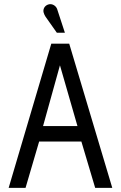

<svg xmlns="http://www.w3.org/2000/svg" viewBox="-20 -912 586 932"><path d="M259 -863Q256 -875 247.5 -882.5Q239 -890 228.5 -891.5Q218 -893 207 -887Q197 -881 193 -871Q189 -861 192 -850.5Q195 -840 201 -831L256 -753H295ZM525 0 316 -700H229L22 0H104L170 -225H375L442 0ZM189 -300 271 -595 356 -300Z"/></svg>

Font: Advent Pro Medium
Style: Regular
Weight: 500
Designer: VivaRado, Andreas Kalpakidis
Foundry: VivaRado, Andreas Kalpakidis
Version: Version 3.000